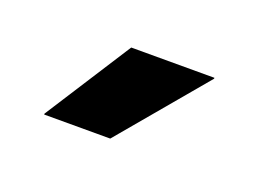

<svg xmlns="http://www.w3.org/2000/svg" viewBox="-40 -763 403 295"><g transform="rotate(20 161.5 -615.0)"><path d="M45.5 -544.5 136 -685.5H272V-684L153.5 -543H45.5Z"/></g></svg>

Font: Anek Malayalam Medium SemiBold
Style: Regular
Weight: 600
Version: Version 1.003